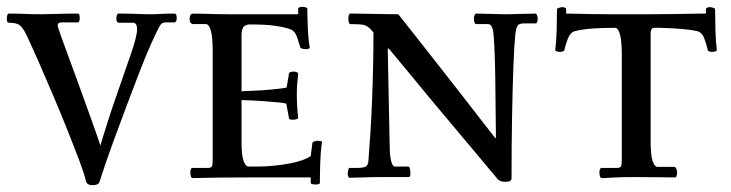

<svg xmlns="http://www.w3.org/2000/svg" viewBox="-20 -523 2154 566"><path d="M468 -457Q457 -457 452 -448Q442 -431 425.5 -394Q409 -357 390.5 -309Q372 -261 353 -210.5Q334 -160 317 -113.5Q300 -67 288.5 -33Q277 1 273 14Q269 23 253 23Q238 23 234 13Q229 -9 214 -49Q199 -89 179 -139Q159 -189 137 -241Q115 -293 94.5 -339.5Q74 -386 59 -418Q47 -443 37 -449.5Q27 -456 6 -456Q0 -456 0 -468Q0 -473 1.5 -478Q3 -483 6 -483Q34 -483 54 -482Q74 -481 101 -481Q120 -481 147.5 -482Q175 -483 209 -483Q213 -483 214 -479Q215 -475 215 -470Q215 -457 209 -457H161Q150 -457 150 -448Q150 -444 159.5 -417.5Q169 -391 184 -350.5Q199 -310 216 -263Q233 -216 249 -171.5Q265 -127 276 -94Q299 -172 324 -243Q349 -314 366.5 -365.5Q384 -417 384 -436Q384 -448 380.5 -452Q377 -456 372 -456H331Q323 -456 323 -468Q323 -473 324.5 -478Q326 -483 329 -483Q354 -483 368.5 -482.5Q383 -482 394.5 -481.5Q406 -481 421 -481Q439 -481 454 -482Q469 -483 494 -483Q498 -483 499.5 -479Q501 -475 501 -470Q501 -457 494 -457Z M692 -254Q724 -255 753.5 -257Q783 -259 803 -261.5Q823 -264 825 -265L832 -307Q834 -312 846 -312Q849 -312 854 -310.5Q859 -309 859 -305Q857 -289 856 -274.5Q855 -260 855 -243Q855 -228 856 -210.5Q857 -193 859 -176Q859 -173 853.5 -171.5Q848 -170 843 -170Q839 -170 835.5 -171Q832 -172 832 -174L824 -217Q822 -219 802.5 -221Q783 -223 754 -225Q725 -227 692 -228V-107Q692 -65 698 -48.5Q704 -32 712 -32H744Q791 -33 833.5 -41Q876 -49 896 -63L901 -102Q902 -105 907.5 -106.5Q913 -108 917 -108Q922 -108 926 -107Q930 -106 929 -102Q925 -76 924 -43.5Q923 -11 923 16Q923 19 918.5 20Q914 21 911 21Q907 21 901.5 20Q896 19 896 16V0H718Q657 0 624 0.5Q591 1 575 1.5Q559 2 548 2Q544 2 542.5 -4Q541 -10 541 -14Q541 -19 542.5 -23.5Q544 -28 547 -28H592Q603 -28 605 -33Q607 -38 607 -57V-372Q607 -414 601.5 -433Q596 -452 587 -452H551Q539 -452 539 -467Q539 -483 550 -483Q569 -483 596.5 -482Q624 -481 652 -481H859V-497Q859 -500 863 -501.5Q867 -503 871 -503Q875 -503 880.5 -501.5Q886 -500 886 -497Q886 -470 887.5 -438Q889 -406 893 -384Q894 -381 890 -379.5Q886 -378 882 -378Q878 -378 871.5 -379.5Q865 -381 865 -384Q861 -398 855.5 -414Q850 -430 838 -436Q819 -443 791 -447Q763 -451 716 -451Q702 -450 697 -442.5Q692 -435 692 -418Z M1448 6Q1448 6 1426.5 -19.5Q1405 -45 1370 -87Q1335 -129 1292 -180Q1249 -231 1206 -283.5Q1163 -336 1126 -380H1123Q1125 -276 1126.5 -206Q1128 -136 1129 -84Q1129 -65 1133 -48.5Q1137 -32 1144 -32H1184Q1187 -32 1188.5 -25Q1190 -18 1190 -12Q1190 -8 1189 -4.5Q1188 -1 1184 -1H1101Q1077 -1 1051 0Q1025 1 1010 1Q1008 1 1006.5 -3Q1005 -7 1005 -11Q1005 -16 1006.5 -22Q1008 -28 1010 -28H1034Q1051 -28 1058 -32Q1065 -36 1066 -48Q1069 -84 1072 -132Q1075 -180 1077 -232Q1079 -284 1080 -334.5Q1081 -385 1081 -427L1076 -433Q1064 -447 1052.5 -449.5Q1041 -452 1013 -452Q1007 -452 1007 -468Q1007 -483 1013 -483Q1026 -483 1053.5 -482.5Q1081 -482 1110 -481.5Q1139 -481 1154 -481Q1154 -481 1172 -458.5Q1190 -436 1218.5 -399.5Q1247 -363 1281 -320Q1315 -277 1347 -235.5Q1379 -194 1404 -162Q1429 -130 1440 -116H1442Q1441 -217 1440 -293.5Q1439 -370 1435 -422Q1432 -452 1419 -452H1384Q1380 -452 1378.5 -457.5Q1377 -463 1377 -469Q1377 -474 1379 -478.5Q1381 -483 1384 -483Q1399 -483 1424 -482Q1449 -481 1467 -481Q1488 -481 1514 -482Q1540 -483 1559 -483Q1561 -483 1563 -478.5Q1565 -474 1565 -469Q1565 -454 1559 -454H1524Q1509 -454 1505 -446Q1501 -438 1499 -421Q1496 -393 1493.5 -328.5Q1491 -264 1489.5 -178Q1488 -92 1488 3Q1488 13 1470 13Q1455 13 1448 6Z M1898 -107Q1898 -65 1904 -48Q1910 -31 1918 -31H1968Q1971 -31 1973.5 -26Q1976 -21 1976 -14Q1976 -9 1974.5 -4.5Q1973 0 1970 0Q1952 0 1923 -0.5Q1894 -1 1854 -1Q1806 -1 1786 0.5Q1766 2 1754 2Q1750 2 1748.5 -4Q1747 -10 1747 -14Q1747 -19 1748.5 -23.5Q1750 -28 1753 -28H1798Q1809 -28 1811 -33Q1813 -38 1813 -57V-361Q1813 -401 1808 -420Q1803 -439 1795 -441Q1757 -441 1727.5 -439Q1698 -437 1674 -431Q1661 -427 1654 -409Q1647 -391 1644 -377Q1644 -373 1639.5 -371.5Q1635 -370 1631 -370Q1627 -370 1621.5 -371.5Q1616 -373 1617 -377Q1620 -400 1621 -434.5Q1622 -469 1622 -496Q1622 -498 1628 -500Q1634 -502 1638 -502Q1641 -502 1645 -500.5Q1649 -499 1649 -496V-483Q1657 -483 1678 -482.5Q1699 -482 1726.5 -481.5Q1754 -481 1780 -481H1854Q1866 -481 1895.5 -481Q1925 -481 1959 -481.5Q1993 -482 2020.5 -482.5Q2048 -483 2058 -483H2061V-496Q2061 -499 2065 -500.5Q2069 -502 2072 -502Q2077 -502 2082.5 -500Q2088 -498 2088 -496Q2088 -469 2089 -434.5Q2090 -400 2093 -377Q2094 -373 2089 -371.5Q2084 -370 2079 -370Q2075 -370 2070.5 -371.5Q2066 -373 2066 -377Q2063 -391 2056.5 -409Q2050 -427 2036 -431Q2013 -436 1985.5 -438Q1958 -440 1927 -441H1908Q1898 -440 1898 -425Z"/></svg>

Font: Sedan SC
Style: Regular
Weight: 400
Designer: Sebastian Salazar
Foundry: Sebastian Salazar
Version: Version 1.100; ttfautohint (v1.8.4.7-5d5b)